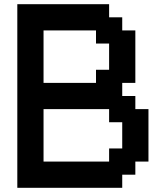

<svg xmlns="http://www.w3.org/2000/svg" viewBox="-20 -1020 790 915"><path d="M500 -250V-312.5H562.5V-437.5H500V-500H187.5V-250ZM437.5 -625V-687.5H500V-812.5H437.5V-875H187.5V-625ZM62.5 -125V-1000H500V-937.5H562.5V-875H625V-625H562.5V-562.5H625V-500H687.5V-250H625V-187.5H562.5V-125Z"/></svg>

Font: Better VCR
Style: Regular
Weight: 400
Designer: artdzyk
Foundry: https://fontstruct.com
Version: Version 1.0